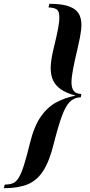

<svg xmlns="http://www.w3.org/2000/svg" viewBox="-112 -802 474 1010"><path d="M148 -782Q219 -782 256.5 -766.5Q294 -751 307 -721Q320 -691 315 -648Q310 -605 297 -551Q281 -484 272.5 -439.5Q264 -395 264 -367Q265 -336 276.5 -323Q288 -310 311 -308H316L313 -290H308Q277 -288 255 -266Q233 -244 214 -192.5Q195 -141 171 -47Q148 47 114.5 98Q81 149 31.5 168.5Q-18 188 -92 188L-87 169Q-63 169 -45.5 162.5Q-28 156 -14.5 134.5Q-1 113 13 70Q27 27 45 -47Q67 -137 102 -187.5Q137 -238 183 -263Q229 -288 286 -299Q233 -313 203 -336Q173 -359 162.5 -391Q152 -423 155.5 -463Q159 -503 171 -551Q186 -612 193.5 -651Q201 -690 200 -713Q200 -744 185.5 -753Q171 -762 143 -763Z"/></svg>

Font: Playfair Display SemiBold
Style: Italic
Weight: 600
Italic angle: -14°
Designer: Claus Eggers Sørensen
Foundry: Claus Eggers Sørensen
Version: Version 1.203